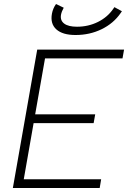

<svg xmlns="http://www.w3.org/2000/svg" viewBox="-20 -942 642 962"><path d="M44.4 0 158.7 -649.4 166.5 -693.4H601.6L593.8 -649.4H205.6L156.2 -369.1H457L449.2 -325.2H148.4L99.1 -43.9H486.8L479.5 0ZM358.4 -766.6Q293.5 -766.6 262.2 -794.9Q231 -823.2 240.2 -873.5Q245.1 -899.9 260.7 -921.9L299.3 -903.3Q288.6 -884.3 285.6 -867.7Q280.8 -839.4 301.8 -823.7Q322.8 -808.1 365.7 -808.1Q422.4 -808.1 470.7 -832Q519 -856 547.9 -898.4L553.2 -906.2L590.8 -885.7L584.5 -876.5Q548.8 -824.7 489.3 -795.7Q429.7 -766.6 358.4 -766.6Z"/></svg>

Font: Cascadia Mono NF ExtraLight
Style: Italic
Weight: 200
Italic angle: -10°
Monospace: yes
Designer: Aaron Bell
Foundry: Saja Typeworks
Version: Version 2404.023; ttfautohint (v1.8.4)